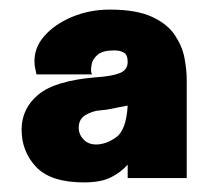

<svg xmlns="http://www.w3.org/2000/svg" viewBox="-20 -752 454 400"><path d="M155 -372Q86 -372 55.5 -404Q25 -436 25 -482Q25 -526 60 -555Q95 -584 180 -591Q212 -593 229 -599.5Q246 -606 246 -623Q246 -638 238 -642.5Q230 -647 218 -647Q194 -647 183.5 -638Q173 -629 171 -618.5Q169 -608 170 -603Q170 -601 171 -599Q172 -597 172 -597H56Q55 -603 53.5 -609Q52 -615 52 -620Q50 -651 71.5 -676Q93 -701 129.5 -716.5Q166 -732 209 -732Q264 -732 296.5 -717Q329 -702 344.5 -678.5Q360 -655 364.5 -630.5Q369 -606 369 -586V-381H246V-409Q232 -393 211 -382.5Q190 -372 155 -372ZM180 -451Q201 -451 222 -466Q243 -481 246 -532Q229 -529 215.5 -526Q202 -523 188 -522Q173 -521 158.5 -512.5Q144 -504 144 -486Q144 -472 154 -461.5Q164 -451 180 -451Z"/></svg>

Font: Panamera Black
Style: Regular
Weight: 900
Designer: Bastien Sozeau
Foundry: NBR — Bastien Sozeau
Version: Version 3.002; ttfautohint (v1.8.4.7-5d5b);gftools[0.9.33]